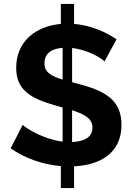

<svg xmlns="http://www.w3.org/2000/svg" viewBox="-20 -835 674 972"><path d="M595 -203C595 -333 507 -377 367 -413L345 -419V-592C421 -584 493 -542 509 -524L570 -636C515 -673 440 -707 355 -714V-815H288V-714C160 -702 62 -625 62 -492C62 -383 128 -338 264 -300L297 -291V-118C203 -130 116 -182 95 -203L34 -84C105 -34 196 -2 288 6V117H355V7C484 1 595 -58 595 -203ZM205 -514C205 -560 235 -588 297 -593V-432C236 -451 205 -470 205 -514ZM345 -116V-277C409 -256 448 -235 448 -189C448 -144 413 -119 345 -116Z"/></svg>

Font: FIGSv2-sans-serif
Style: Bold
Weight: 700
Designer: Matt McInerney, Pablo Impallari, Rodrigo Fuenzalida,Mirko Velimirovic
Foundry: Matt McInerney, Pablo Impallari, Rodrigo Fuenzalida
Version: Version 4.021;hotconv 1.0.109;makeotfexe 2.5.65596